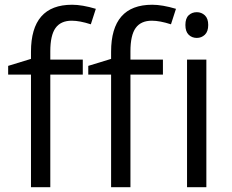

<svg xmlns="http://www.w3.org/2000/svg" viewBox="-20 -785 972 805"><path d="M663.1 -472.2H526.9V0H445.8V-472.2H350.1V-508.8L445.8 -538.1V-567.9Q445.8 -765.1 618.2 -765.1Q660.6 -765.1 717.8 -748L696.8 -683.1Q649.9 -698.2 616.7 -698.2Q570.8 -698.2 548.8 -667.7Q526.9 -637.2 526.9 -569.8V-535.2H663.1ZM327.1 -472.2H190.9V0H109.9V-472.2H14.2V-508.8L109.9 -538.1V-567.9Q109.9 -765.1 282.2 -765.1Q324.7 -765.1 381.8 -748L360.8 -683.1Q314 -698.2 280.8 -698.2Q234.9 -698.2 212.9 -667.7Q190.9 -637.2 190.9 -569.8V-535.2H327.1ZM845.2 0H764.2V-535.2H845.2ZM757.3 -680.2Q757.3 -708 771 -720.9Q784.7 -733.9 805.2 -733.9Q824.7 -733.9 838.9 -720.7Q853 -707.5 853 -680.2Q853 -652.8 838.9 -639.4Q824.7 -626 805.2 -626Q784.7 -626 771 -639.4Q757.3 -652.8 757.3 -680.2Z"/></svg>

Font: f01947593
Style: Regular
Weight: 400
Foundry: Ascender Corporation
Version: Version 1.10